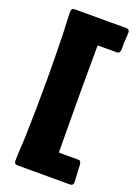

<svg xmlns="http://www.w3.org/2000/svg" viewBox="-177 -878 812 1115"><g transform="rotate(20 229.0 -320.5)"><path d="M63 -782.7Q63 -803.2 82.5 -803.2H402.3Q422.4 -803.2 422.4 -782.7Q422.4 -764.2 420.4 -745.6Q418.5 -727.1 418.5 -708.5Q418.5 -698.7 418.9 -685.3Q419.4 -671.9 415.3 -661.9Q411.1 -651.9 397 -651.9H286.1Q279.8 -651.9 279.8 -645.5Q279.8 -583.5 279.3 -521.5Q278.8 -459.5 278.8 -397.5Q278.8 -297.4 279.8 -196.8Q280.8 -96.2 280.8 4.4Q280.8 10.3 286.1 10.3H398.9Q410.2 10.3 413.8 15.1Q417.5 20 419.4 29.8Q420.9 39.1 420.9 48.6Q420.9 58.1 421.4 67.4Q422.4 85.4 423.8 104.2Q425.3 123 425.3 141.6Q425.3 162.1 405.3 162.1H80.1Q60.1 162.1 60.1 141.6Q60.1 101.6 63 61.3Q65.9 21 66.9 -19Q69.3 -103 70.6 -186.5Q71.8 -270 71.8 -354Q71.8 -426.8 70.8 -499.3Q69.8 -571.8 67.9 -644Q66.9 -678.7 64.9 -713.6Q63 -748.5 63 -782.7Z"/></g></svg>

Font: Belanosima
Style: Bold
Weight: 700
Designer: The DocRepair Project, Santiago Orozco
Foundry: Google
Version: Version 2.000